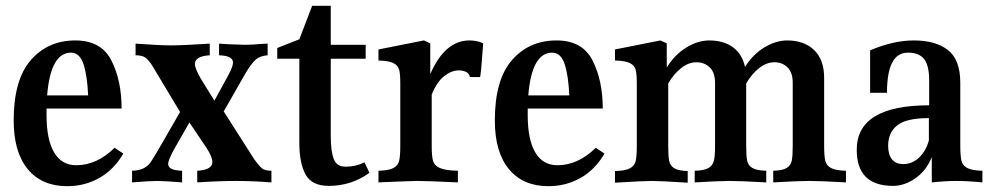

<svg xmlns="http://www.w3.org/2000/svg" viewBox="-20 -624 3404 660"><path d="M404 -96Q371 -40 321 -12Q271 16 211 16Q124 16 75.5 -42.5Q27 -101 27 -210Q27 -350 86 -417.5Q145 -485 239 -485Q328 -485 363 -416Q398 -347 398 -251H140V-228Q140 -144 166 -100Q192 -56 242 -56Q313 -56 374 -116ZM142 -296H283Q280 -364 267 -403.5Q254 -443 224 -443Q154 -443 142 -296Z M913 -37V3Q848 -2 792 -2Q733 -2 658 3V-37Q710 -40 710 -67Q710 -85 689 -117L631 -203L578 -110Q558 -73 558 -61Q558 -50 569 -44Q580 -38 606 -37V3Q544 -2 520 -2Q497 -2 434 3V-37Q460 -38 474.5 -46Q489 -54 496.5 -64.5Q504 -75 524 -109L599 -239L506 -394Q492 -417 480.5 -425.5Q469 -434 446 -434V-474Q530 -468 568 -468Q607 -468 701 -474V-434Q650 -431 650 -404Q650 -389 670 -354L717 -278L763 -362Q781 -395 781 -409Q781 -420 770 -426.5Q759 -433 733 -434V-474L765 -472Q811 -470 822 -470Q847 -470 878 -473L900 -474V-434Q874 -432 859.5 -419.5Q845 -407 825 -374L749 -241L853 -78Q870 -54 880.5 -45.5Q891 -37 913 -37Z M1250 -30Q1188 15 1110 15Q1052 15 1030.5 -24Q1009 -63 1009 -132V-422H933V-459L1009 -489L1053 -604H1117V-470H1237V-422H1117V-156Q1117 -105 1127 -78Q1137 -51 1168 -51Q1203 -51 1233 -66Z M1641 -475Q1633 -362 1630 -359H1595Q1594 -370 1583.5 -376Q1573 -382 1557 -382Q1532 -382 1507 -362.5Q1482 -343 1464 -299V-123Q1464 -87 1468.5 -71Q1473 -55 1492 -46.5Q1511 -38 1554 -37V3Q1449 -2 1416 -2Q1400 -2 1302 2L1281 3V-37Q1317 -38 1332.5 -46.5Q1348 -55 1352 -71Q1356 -87 1356 -123V-338Q1356 -370 1352 -384.5Q1348 -399 1332.5 -407Q1317 -415 1281 -416V-454L1437 -485L1459 -475V-369Q1509 -485 1594 -485Q1621 -485 1641 -475Z M2058 -96Q2025 -40 1975 -12Q1925 16 1865 16Q1778 16 1729.5 -42.5Q1681 -101 1681 -210Q1681 -350 1740 -417.5Q1799 -485 1893 -485Q1982 -485 2017 -416Q2052 -347 2052 -251H1794V-228Q1794 -144 1820 -100Q1846 -56 1896 -56Q1967 -56 2028 -116ZM1796 -296H1937Q1934 -364 1921 -403.5Q1908 -443 1878 -443Q1808 -443 1796 -296Z M2888 -37V3Q2801 -2 2762 -2Q2723 -2 2638 3V-37Q2670 -38 2684 -46.5Q2698 -55 2701.5 -71Q2705 -87 2705 -123V-339Q2705 -375 2687 -392.5Q2669 -410 2642 -410Q2615 -410 2589.5 -390Q2564 -370 2545 -337V-123Q2545 -87 2548.5 -71Q2552 -55 2566.5 -46.5Q2581 -38 2614 -37V3Q2526 -2 2489 -2Q2453 -2 2368 3V-37Q2401 -38 2415.5 -46.5Q2430 -55 2434 -71.5Q2438 -88 2438 -123V-339Q2438 -375 2419.5 -392.5Q2401 -410 2374 -410Q2347 -410 2321.5 -390Q2296 -370 2277 -337V-122Q2277 -86 2280.5 -70Q2284 -54 2298 -45.5Q2312 -37 2344 -36V4Q2251 -2 2221 -2Q2191 -2 2094 4V-36Q2130 -37 2145.5 -45.5Q2161 -54 2165 -70Q2169 -86 2169 -122V-338Q2169 -370 2165 -384.5Q2161 -399 2145.5 -407Q2130 -415 2094 -416V-454L2250 -485L2272 -475V-392Q2299 -436 2339 -460.5Q2379 -485 2418 -485Q2467 -485 2499 -462Q2531 -439 2541 -394Q2568 -437 2607.5 -461Q2647 -485 2686 -485Q2744 -485 2778.5 -452Q2813 -419 2813 -356V-123Q2813 -87 2817 -71Q2821 -55 2836.5 -46.5Q2852 -38 2888 -37Z M3357 -37V3Q3307 -2 3267 -2Q3230 -2 3183 3V-84Q3164 -37 3126.5 -11Q3089 15 3050 15Q2925 15 2925 -109Q2925 -262 3174 -262V-348Q3174 -398 3157 -420.5Q3140 -443 3101 -443Q3064 -443 3046.5 -408Q3029 -373 3029 -305H2971V-451Q3051 -485 3121 -485Q3196 -485 3238.5 -452Q3281 -419 3281 -339V-123Q3281 -88 3285 -71.5Q3289 -55 3305 -46.5Q3321 -38 3357 -37ZM3173 -141V-218Q3095 -218 3064 -193Q3033 -168 3033 -123Q3033 -93 3046 -76.5Q3059 -60 3085 -60Q3115 -60 3138.5 -81.5Q3162 -103 3173 -141Z"/></svg>

Font: Gupter
Style: Bold
Weight: 700
Designer: Octavio Pardo
Version: Version 1.000